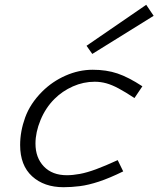

<svg xmlns="http://www.w3.org/2000/svg" viewBox="-20 -766 661 801"><path d="M375 -425Q328 -425 284 -405.5Q240 -386 207 -353Q170 -316 149 -265Q128 -214 128 -167Q128 -108 163 -71.5Q198 -35 259 -35Q284 -35 313.5 -40.5Q343 -46 381 -60Q419 -74 471 -98L494 -51Q437 -23 393 -8.5Q349 6 313.5 10.5Q278 15 245 15Q164 15 114 -30.5Q64 -76 64 -161Q64 -218 85 -276Q106 -334 156 -384Q198 -426 253.5 -450.5Q309 -475 367 -475Q424 -475 470 -459.5Q516 -444 574 -406L541 -357Q503 -382 475 -397Q447 -412 423.5 -418.5Q400 -425 375 -425ZM341 -575 590 -746 621 -700 365 -541Z"/></svg>

Font: Intel One Mono Light
Style: Italic
Weight: 300
Italic angle: -16°
Monospace: yes
Designer: Fred Shallcrass
Foundry: Frere-Jones Type LLC
Version: Version 1.004